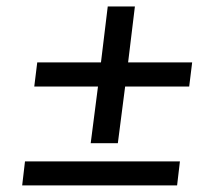

<svg xmlns="http://www.w3.org/2000/svg" viewBox="-20 -560 608 580"><path d="M254 -127.5 276 -298.5H83.5L92.5 -371.5H285L305.5 -540.5H387.5L367 -371.5H560.5L551.5 -298.5H358L336 -127.5ZM47 0 55.5 -72.5H523.5L515 0Z"/></svg>

Font: Expletus Sans Medium
Style: Italic
Weight: 500
Italic angle: -7°
Version: Version 7.500